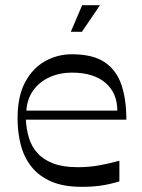

<svg xmlns="http://www.w3.org/2000/svg" viewBox="-20 -709 550 743"><path d="M297 14Q226 14 178.5 -6.5Q131 -27 102 -63.5Q73 -100 60.5 -148Q48 -196 48 -251Q48 -336 77 -390.5Q106 -445 154 -472Q202 -499 258 -499Q340 -499 385.5 -468Q431 -437 450 -380.5Q469 -324 469 -246H80Q82 -209 92 -175.5Q102 -142 125 -116.5Q148 -91 186 -76.5Q224 -62 281 -62Q323 -62 360.5 -68.5Q398 -75 442 -87V-7Q402 5 368.5 9.5Q335 14 297 14ZM434 -281Q434 -349 388 -388.5Q342 -428 258 -428Q211 -428 171.5 -410Q132 -392 108.5 -359Q85 -326 82 -281ZM254 -586 298 -689H367L297 -586Z"/></svg>

Font: Ojuju Medium
Style: Regular
Weight: 500
Designer: Chisaokwu Joboson, Mirko Velimirovic
Foundry: Udi Foundry
Version: Version 1.000